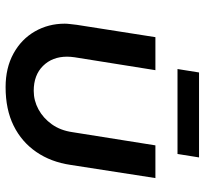

<svg xmlns="http://www.w3.org/2000/svg" viewBox="-42 -660 714 669"><g transform="rotate(90 314.5 -325.0)"><path d="M600 -510 554 -214Q544 -146 509 -95Q474 -44 417.5 -16Q361 12 283 12Q216 12 166 -15.5Q116 -43 89 -90Q62 -137 62 -194Q62 -203 63.5 -214.5Q65 -226 66 -236L109 -510H224L179 -228Q178 -221 177.5 -214.5Q177 -208 177 -202Q177 -151 209 -118.5Q241 -86 296 -86Q330 -86 360.5 -102.5Q391 -119 412.5 -149Q434 -179 440 -221L486 -510ZM220 -587 232 -662H528L516 -587Z"/></g></svg>

Font: MuseoModerno Medium
Style: Italic
Weight: 500
Italic angle: -9°
Designer: Pablo Cosgaya, Héctor Gatti, Marcela Romero, and the Authors of The MuseoModerno Project.
Foundry: Omnibus-Type Team
Version: Version 1.003